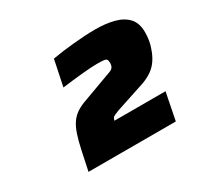

<svg xmlns="http://www.w3.org/2000/svg" viewBox="-93 -923 645 619"><g transform="rotate(-30 229.0 -613.5)"><path d="M75 -420 90 -491Q97 -524 104.5 -546Q112 -568 122 -582.5Q132 -597 147 -607Q162 -617 183 -624L278 -659Q286 -662 292 -664Q298 -666 301.5 -668.5Q305 -671 307 -674Q309 -677 310 -681Q311 -685 311 -689Q311 -698 308.5 -702Q306 -706 297.5 -707Q289 -708 272 -708Q252 -708 216 -704.5Q180 -701 141 -696L161 -792Q195 -798 241 -802.5Q287 -807 324 -807Q362 -807 392.5 -799Q423 -791 440.5 -772Q458 -753 458 -719Q458 -703 455.5 -688.5Q453 -674 448 -661Q441 -640 430 -624Q419 -608 403.5 -597.5Q388 -587 369 -580L257 -543Q239 -536 235.5 -533Q232 -530 230 -522V-521H420L400 -420Z"/></g></svg>

Font: Saira Expanded Black
Style: Italic
Weight: 900
Width: 7
Italic angle: -12°
Designer: Hector Gatti with collaboration of the Omnibus-Type team
Foundry: Omnibus-Type
Version: Version 1.101